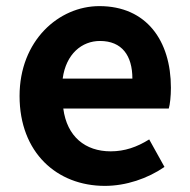

<svg xmlns="http://www.w3.org/2000/svg" viewBox="-20 -594 621 628"><path d="M323 14C392 14 463 -10 518 -48L468 -138C428 -113 388 -99 342 -99C259 -99 199 -147 187 -239H532C536 -252 539 -279 539 -307C539 -461 459 -574 305 -574C172 -574 44 -461 44 -280C44 -95 166 14 323 14ZM185 -337C196 -418 248 -460 307 -460C379 -460 413 -412 413 -337Z"/></svg>

Font: Source Han Sans JP
Style: Bold
Weight: 700
Designer: Ryoko NISHIZUKA 西塚涼子 (kana, bopomofo & ideographs); Paul D. Hunt (Latin, Greek & Cyrillic); Sandoll Communications 산돌커뮤니
Foundry: Adobe
Version: Version 2.002;hotconv 1.0.116;makeotfexe 2.5.65601